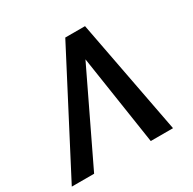

<svg xmlns="http://www.w3.org/2000/svg" viewBox="-159 -891 1061 1055"><g transform="rotate(-30 371.0 -363.5)"><path d="M505.7 0H647L508.5 -727.3H383.2L4.6 0H146.3L419.4 -568.2Z"/></g></svg>

Font: Magic Ui Pro Semi Bold
Style: Italic
Weight: 600
Italic angle: -9.39999°
Designer: Stefan Endress, Andreas Faust
Version: Version 1.000;FEAKit 1.0